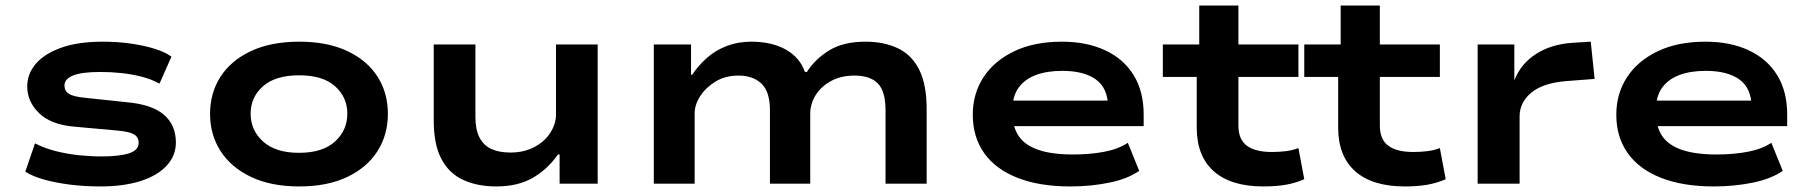

<svg xmlns="http://www.w3.org/2000/svg" viewBox="-20 -661 6509 691"><path d="M342 10Q284 10 232.5 3.5Q181 -3 139.5 -14.5Q98 -26 71 -43L106 -145Q139 -128 179.5 -117.5Q220 -107 263 -102.5Q306 -98 345 -98Q408 -98 443.5 -109Q479 -120 479 -147Q479 -167 463 -177Q447 -187 404 -191L249 -205Q164 -212 121 -253.5Q78 -295 78 -350Q78 -395 108.5 -431Q139 -467 199.5 -489Q260 -511 351 -511Q404 -511 452 -504Q500 -497 538 -485Q576 -473 597 -457L554 -360Q525 -376 490 -385Q455 -394 417.5 -398Q380 -402 341 -402Q275 -402 243.5 -389.5Q212 -377 212 -353Q212 -333 228.5 -323Q245 -313 287 -309L437 -293Q527 -285 570 -248Q613 -211 613 -148Q613 -101 580 -65Q547 -29 486 -9.5Q425 10 342 10Z M1057 10Q956 10 884 -24Q812 -58 774 -117Q736 -176 736 -251Q736 -327 774 -385.5Q812 -444 884 -477.5Q956 -511 1057 -511Q1158 -511 1229.5 -477.5Q1301 -444 1338.5 -385.5Q1376 -327 1376 -251Q1376 -176 1338.5 -117Q1301 -58 1229.5 -24Q1158 10 1057 10ZM1056 -111Q1141 -111 1185.5 -151.5Q1230 -192 1230 -252Q1230 -311 1186 -350.5Q1142 -390 1057 -390Q971 -390 926.5 -350.5Q882 -311 882 -252Q882 -192 927 -151.5Q972 -111 1056 -111Z M1766 10Q1698 10 1647 -13.5Q1596 -37 1568.5 -89Q1541 -141 1541 -227V-501H1691V-239Q1691 -195 1705.5 -166.5Q1720 -138 1748 -125Q1776 -112 1817 -112Q1865 -112 1902.5 -131.5Q1940 -151 1960.5 -183Q1981 -215 1981 -250V-501H2131V0H1994V-105H1988Q1951 -52 1897.5 -21Q1844 10 1766 10Z M2333 0V-501H2467V-392H2471Q2494 -426 2524.5 -453Q2555 -480 2595.5 -495.5Q2636 -511 2684 -511Q2757 -511 2807.5 -483Q2858 -455 2877 -402H2884Q2913 -448 2964 -479.5Q3015 -511 3095 -511Q3162 -511 3212 -487Q3262 -463 3288.5 -409.5Q3315 -356 3315 -269V0H3167V-264Q3167 -332 3139.5 -360.5Q3112 -389 3055 -389Q3007 -389 2971 -369.5Q2935 -350 2915.5 -318.5Q2896 -287 2896 -252V0H2751V-264Q2751 -331 2720.5 -360Q2690 -389 2638 -389Q2590 -389 2555 -367.5Q2520 -346 2500 -315Q2480 -284 2480 -253V0Z M3832 10Q3721 10 3642 -21Q3563 -52 3522 -110Q3481 -168 3481 -248Q3481 -324 3519.5 -383Q3558 -442 3630 -476.5Q3702 -511 3802 -511Q3891 -511 3957.5 -480Q4024 -449 4060 -390.5Q4096 -332 4096 -249V-207H3597V-299H3990L3968 -277Q3967 -344 3924 -375Q3881 -406 3803 -406Q3748 -406 3708 -391Q3668 -376 3646 -345.5Q3624 -315 3624 -269V-254Q3624 -204 3646.5 -171Q3669 -138 3717.5 -121.5Q3766 -105 3843 -105Q3902 -105 3953 -114.5Q4004 -124 4039 -147L4080 -46Q4038 -17 3971.5 -3.5Q3905 10 3832 10Z M4527 10Q4410 10 4348.5 -44.5Q4287 -99 4287 -202V-384H4165V-501H4296V-641H4437V-501H4653V-384H4437V-209Q4437 -159 4467.5 -136.5Q4498 -114 4557 -114Q4584 -114 4608 -117Q4632 -120 4653 -128L4674 -16Q4642 -2 4607 4Q4572 10 4527 10Z M5036 10Q4919 10 4857.5 -44.5Q4796 -99 4796 -202V-384H4674V-501H4805V-641H4946V-501H5162V-384H4946V-209Q4946 -159 4976.5 -136.5Q5007 -114 5066 -114Q5093 -114 5117 -117Q5141 -120 5162 -128L5183 -16Q5151 -2 5116 4Q5081 10 5036 10Z M5298 0V-501H5430V-374H5431Q5454 -432 5508.5 -467Q5563 -502 5640 -507L5705 -511L5719 -377L5615 -369Q5532 -362 5490.5 -327Q5449 -292 5449 -242V0Z M6148 10Q6037 10 5958 -21Q5879 -52 5838 -110Q5797 -168 5797 -248Q5797 -324 5835.5 -383Q5874 -442 5946 -476.5Q6018 -511 6118 -511Q6207 -511 6273.5 -480Q6340 -449 6376 -390.5Q6412 -332 6412 -249V-207H5913V-299H6306L6284 -277Q6283 -344 6240 -375Q6197 -406 6119 -406Q6064 -406 6024 -391Q5984 -376 5962 -345.5Q5940 -315 5940 -269V-254Q5940 -204 5962.5 -171Q5985 -138 6033.5 -121.5Q6082 -105 6159 -105Q6218 -105 6269 -114.5Q6320 -124 6355 -147L6396 -46Q6354 -17 6287.5 -3.5Q6221 10 6148 10Z"/></svg>

Font: Nunito Sans 7pt Expanded
Style: Bold
Weight: 700
Width: 7
Designer: Vernon Adams
Foundry: Vernon Adams
Version: Version 3.101;gftools[0.9.27]